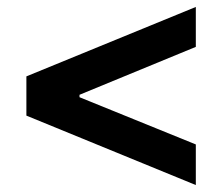

<svg xmlns="http://www.w3.org/2000/svg" viewBox="-20 -562 640 553"><path d="M544 -29 56 -229V-342L544 -542V-427L209 -289V-282L544 -146Z"/></svg>

Font: Nunito Sans 6pt ExtraBold
Style: Regular
Weight: 800
Version: Version 3.101;gftools[0.9.27]